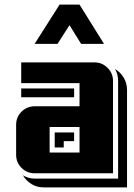

<svg xmlns="http://www.w3.org/2000/svg" viewBox="-20 -750 580 831"><path d="M430.2 -560.1H331.1L280.8 -641.1L229 -560.1H129.9L237.8 -730H324.2ZM529.8 61H168Q140.1 61 116.7 46.9Q93.3 32.7 79.1 8.8Q103.5 22.9 129.9 22.9H491.2V-399.9Q491.2 -428.2 478 -451.2Q501.5 -437.5 515.6 -413.6Q529.8 -389.6 529.8 -360.8ZM469.2 0H129.9Q96.7 0 73.2 -23.4Q49.8 -46.9 49.8 -80.1V-210Q49.8 -243.2 73.2 -266.6Q96.7 -290 129.9 -290H324.2V-390.1H71.8V-480H389.2Q421.9 -480 445.6 -456.3Q469.2 -432.6 469.2 -399.9ZM324.2 -89.8V-200.2H194.8V-89.8ZM300.8 -139.2H255.9V-111.8H216.8V-176.8H300.8ZM300.8 -329.1H71.8V-367.2H300.8Z"/></svg>

Font: Laconic
Style: Shadow
Weight: 900
Width: 6
Designer: Robby Woodard
Version: Version 1.000